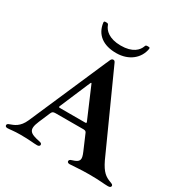

<svg xmlns="http://www.w3.org/2000/svg" viewBox="-209 -1112 1245 1289"><g transform="rotate(30 413.5 -467.0)"><path d="M393.1 -733 382.1 -707.4H381.7L122.2 -110.8C94.1 -47.2 54.7 -34.8 23.4 -23.4C12.8 -19.9 7.1 -15.6 7.1 -7.5C7.1 2.8 16 6 25.2 6C43.3 6 71.7 0 123.9 0C201.7 0 224.1 6 255 5.7C264.6 5.7 274.9 1.8 274.9 -8.9C274.9 -17.8 268.1 -21.7 257.5 -24.1C176.5 -40.5 152.7 -56.5 186.4 -136L222.3 -220.2C229.4 -237.6 235.1 -242.5 255.7 -242.5L473 -242.9C484.7 -242.2 490.1 -239 494.3 -231.2L545.5 -111.9C568.9 -57.5 562.1 -40.8 509.2 -24.9C492.2 -20.2 489 -14.2 488.6 -6.7C489 -0.4 492.9 6.4 506.7 6.7C531.6 6.4 583.1 0 655.9 0C745.7 0 767.4 6 802.9 6C818.5 6 826.3 1.8 826.7 -8.5C826.3 -17.4 820.7 -20.6 804 -26.6C762.8 -41.9 735.1 -60.7 699.9 -133.9L466.3 -650.6L429.7 -731.5C426.1 -739.7 422.2 -747.9 412.3 -747.9C402.3 -747.9 396.7 -740.8 393.1 -733ZM228.3 -929.7C240.1 -842.3 304 -795.1 405.5 -795.5C503.9 -795.8 570.7 -854 583.1 -930.4C583.8 -938.6 581.3 -941.4 573.2 -941.4H561.8C553.6 -940.7 550.1 -937.9 547.6 -930C535.9 -896 498.6 -854 405.5 -854.4C315 -854.8 275.9 -896 263.8 -930C261 -937.9 257.5 -940.7 249.3 -941.1H238.6C230.5 -940.7 228 -937.9 228.3 -929.7ZM255.7 -297.9 258.2 -304.3 347.7 -514.6 356.2 -533.7C359.4 -540.1 361.5 -540.8 364.3 -535.5L466.6 -296.5C468.4 -290.1 466.6 -288 459.2 -287.6H262.1C254.6 -287.6 252.1 -290.1 255.7 -297.9Z"/></g></svg>

Font: Margiela Serif Semibold
Style: Regular
Weight: 600
Designer: Andreas Faust, Stefan Endress
Version: Version 1.002;FEAKit 1.0